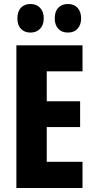

<svg xmlns="http://www.w3.org/2000/svg" viewBox="-20 -941 474 961"><path d="M393 0H62V-714H393V-584H214V-434H381V-305H214V-131H393ZM67 -849Q67 -884 85 -902.5Q103 -921 132 -921Q163 -921 181 -901.5Q199 -882 199 -849Q199 -817 181 -797.5Q163 -778 132 -778Q103 -778 85 -796.5Q67 -815 67 -849ZM254 -849Q254 -884 272 -902.5Q290 -921 320 -921Q351 -921 368.5 -901.5Q386 -882 386 -849Q386 -817 368.5 -797.5Q351 -778 320 -778Q289 -778 271.5 -797Q254 -816 254 -849Z"/></svg>

Font: Noto Sans Lao Looped ExtraCondensed ExtraBold
Style: Regular
Weight: 800
Width: 2
Designer: Mark Frömberg, Ben Mitchell
Foundry: The Fontpad Ltd
Version: Version 1.002; ttfautohint (v1.8.4.7-5d5b)